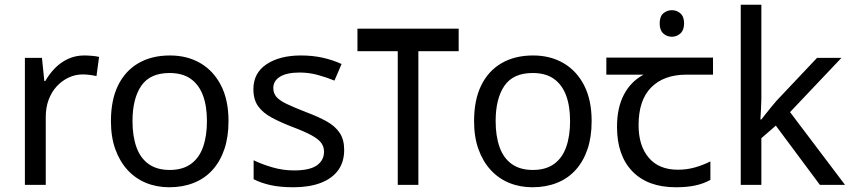

<svg xmlns="http://www.w3.org/2000/svg" viewBox="-20 -780 3594 810"><path d="M335 -546Q350 -546 367.5 -544.5Q385 -543 398 -540L387 -459Q374 -462 358.5 -464Q343 -466 329 -466Q298 -466 270 -453Q242 -440 220 -416.5Q198 -393 185.5 -360Q173 -327 173 -286V0H85V-536H157L167 -438H171Q188 -468 212 -492.5Q236 -517 267 -531.5Q298 -546 335 -546Z M944 -269Q944 -202 926.5 -150.5Q909 -99 876.5 -63Q844 -27 797.5 -8.5Q751 10 694 10Q641 10 596 -8.5Q551 -27 518 -63Q485 -99 466.5 -150.5Q448 -202 448 -269Q448 -358 478 -419.5Q508 -481 564 -513.5Q620 -546 697 -546Q770 -546 825.5 -513.5Q881 -481 912.5 -419.5Q944 -358 944 -269ZM539 -269Q539 -206 555.5 -159.5Q572 -113 607 -88Q642 -63 696 -63Q750 -63 785 -88Q820 -113 836.5 -159.5Q853 -206 853 -269Q853 -333 836 -378Q819 -423 784.5 -447.5Q750 -472 695 -472Q613 -472 576 -418Q539 -364 539 -269Z M1432 -148Q1432 -96 1406 -61Q1380 -26 1332 -8Q1284 10 1218 10Q1162 10 1121.5 1Q1081 -8 1050 -24V-104Q1082 -88 1127.5 -74.5Q1173 -61 1220 -61Q1287 -61 1317 -82.5Q1347 -104 1347 -140Q1347 -160 1336 -176Q1325 -192 1296.5 -208Q1268 -224 1215 -244Q1163 -264 1126 -284Q1089 -304 1069 -332Q1049 -360 1049 -404Q1049 -472 1104.5 -509Q1160 -546 1250 -546Q1299 -546 1341.5 -536.5Q1384 -527 1421 -510L1391 -440Q1357 -454 1320 -464Q1283 -474 1244 -474Q1190 -474 1161.5 -456.5Q1133 -439 1133 -409Q1133 -387 1146 -371.5Q1159 -356 1189.5 -341.5Q1220 -327 1271 -307Q1322 -288 1358 -268Q1394 -248 1413 -219.5Q1432 -191 1432 -148Z M1915 -659V-564H1745V0H1658V-564H1488V-659Z M2476 -269Q2476 -202 2458.5 -150.5Q2441 -99 2408.5 -63Q2376 -27 2329.5 -8.5Q2283 10 2226 10Q2173 10 2128 -8.5Q2083 -27 2050 -63Q2017 -99 1998.5 -150.5Q1980 -202 1980 -269Q1980 -358 2010 -419.5Q2040 -481 2096 -513.5Q2152 -546 2229 -546Q2302 -546 2357.5 -513.5Q2413 -481 2444.5 -419.5Q2476 -358 2476 -269ZM2071 -269Q2071 -206 2087.5 -159.5Q2104 -113 2139 -88Q2174 -63 2228 -63Q2282 -63 2317 -88Q2352 -113 2368.5 -159.5Q2385 -206 2385 -269Q2385 -333 2368 -378Q2351 -423 2316.5 -447.5Q2282 -472 2227 -472Q2145 -472 2108 -418Q2071 -364 2071 -269Z M2815 -737Q2835 -737 2850.5 -723.5Q2866 -710 2866 -681Q2866 -653 2850.5 -639Q2835 -625 2815 -625Q2793 -625 2778 -639Q2763 -653 2763 -681Q2763 -710 2778 -723.5Q2793 -737 2815 -737ZM2831 10Q2713 10 2648 -57Q2583 -124 2583 -245Q2583 -325 2612 -380.5Q2641 -436 2695 -465H2538V-537H2988V-465H2875Q2781 -465 2727.5 -411.5Q2674 -358 2674 -252Q2674 -165 2717 -114.5Q2760 -64 2840 -64Q2877 -64 2911 -73.5Q2945 -83 2977 -99V-21Q2948 -5 2913 2.5Q2878 10 2831 10Z M3192 -363Q3192 -347 3190.5 -321Q3189 -295 3188 -276H3192Q3198 -284 3210 -299Q3222 -314 3234.5 -329.5Q3247 -345 3256 -355L3427 -536H3530L3313 -307L3545 0H3439L3253 -250L3192 -197V0H3105V-760H3192Z"/></svg>

Font: ubangla05
Style: Book
Weight: 400
Designer: Jelle Bosma - Monotype Design Team
Foundry: Monotype Imaging Inc.
Version: Version 2.003